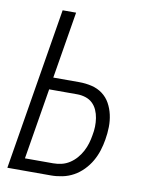

<svg xmlns="http://www.w3.org/2000/svg" viewBox="-83 -796 666 857"><g transform="rotate(10 250.0 -367.5)"><path d="M10 0 131 -735H192L142 -432H260Q289 -432 316.5 -425.5Q344 -419 365.5 -403Q387 -387 400 -363.5Q413 -340 419 -313Q425 -286 424.5 -257.5Q424 -229 419 -200Q415 -175 407 -149.5Q399 -124 385.5 -100.5Q372 -77 352.5 -57Q333 -37 309.5 -24Q286 -11 259.5 -5.5Q233 0 208 0ZM80 -55H208Q227 -55 246 -59.5Q265 -64 282 -75Q299 -86 312.5 -101.5Q326 -117 335.5 -135Q345 -153 350.5 -171.5Q356 -190 359 -209Q363 -229 363.5 -248.5Q364 -268 361 -287Q358 -306 350.5 -323Q343 -340 330 -352.5Q317 -365 298.5 -371Q280 -377 260 -377H133Z"/></g></svg>

Font: Iosevka Term Curly Light
Style: Italic
Weight: 300
Italic angle: -9°
Designer: Belleve Invis
Foundry: Belleve Invis
Version: Version 32.3.0